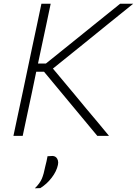

<svg xmlns="http://www.w3.org/2000/svg" viewBox="-20 -733 739 1036"><path d="M52.5 0Q65 -59.5 77 -115.5Q89 -171.5 103 -237L152.5 -472.5Q167 -540 179 -596.5Q191 -653 203.5 -713H253.5Q240.5 -653 229 -596.5Q217 -540 202.5 -472.5L185 -390H227.5L389 -520Q445.5 -565.5 500.5 -610Q555.5 -654 628.5 -713H699Q627.5 -655 559.5 -600.5Q491.5 -545.5 425 -491.5L265.5 -363L380.5 -225.5Q410 -189.5 444.2 -148.5Q478.5 -107.5 511 -69Q543.5 -30 568 0H505Q460 -53.5 421 -101Q382 -148 345 -192.5L217.5 -346H175.5L153 -237.5Q139 -171.5 127 -115.5Q115 -59.5 102.5 0ZM168 283Q195.5 256 206 230.8Q216.5 205.5 224.5 164Q228 151 231 137.5Q233.5 123.5 236.5 110L264 108.5Q281 109.5 289 124Q294 133 294 144.5Q294 150.5 292.5 157Q285.5 191 259.2 225.5Q233 260 197.5 282Z"/></svg>

Font: Heraclito ExtraLight
Style: Italic
Weight: 200
Italic angle: -12°
Designer: Kostas Bartsokas (font) & Cristiano Sobral (main changes)
Foundry: Kostas Bartsokas (font) & Cristiano Sobral (main changes)
Version: Version 1.00;July 8, 2020;FontCreator 13.0.0.2655 64-bit